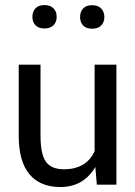

<svg xmlns="http://www.w3.org/2000/svg" viewBox="-20 -731 536 761"><path d="M219.2 10.3Q139.2 10.3 96.7 -40.3Q54.2 -90.8 54.2 -194.3V-474.6H140.6V-193.4Q140.6 -118.7 162.4 -89.4Q184.1 -60.1 232.9 -60.1Q322.3 -60.1 355 -131.8V-474.6H441.4V1H363.8L357.9 -69.3Q311 10.3 219.2 10.3ZM381.1 -629.9Q368.7 -617.2 345.2 -617.2Q321.8 -617.2 309.6 -629.9Q297.4 -642.6 297.4 -663.6Q297.4 -684.6 309.6 -697.5Q321.8 -710.4 345.2 -710.4Q368.7 -710.4 381.1 -697.3Q393.6 -684.1 393.6 -663.3Q393.6 -642.6 381.1 -629.9ZM192.1 -630.9Q179.7 -618.2 156.2 -618.2Q132.8 -618.2 120.6 -630.9Q108.4 -643.6 108.4 -664.3Q108.4 -685.1 120.6 -698Q132.8 -710.9 156.2 -710.9Q179.7 -710.9 192.1 -698Q204.6 -685.1 204.6 -664.3Q204.6 -643.6 192.1 -630.9Z"/></svg>

Font: Yantramanav
Style: Regular
Weight: 400
Version: Version 1.000;PS 1.0;hotconv 1.0.72;makeotf.lib2.5.5900; ttf